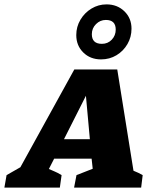

<svg xmlns="http://www.w3.org/2000/svg" viewBox="-87 -856 692 876"><path d="M522 -77Q534 -72 544 -67.5Q554 -63 564 -57L557 0H251L262 -57L336 -86L331 -132H160L136 -85Q151 -78 162.5 -73.5Q174 -69 194 -57L186 0H-67L-57 -57L6 -93L252 -539H448ZM205 -221H323L305 -419ZM374 -585Q325 -585 293 -616.5Q261 -648 261 -696Q261 -734 280 -766Q299 -798 330.5 -817Q362 -836 399 -836Q448 -836 480.5 -804.5Q513 -773 513 -725Q513 -687 494.5 -655Q476 -623 444.5 -604Q413 -585 374 -585ZM378 -656Q405 -656 423 -675Q441 -694 441 -721Q441 -765 396 -765Q370 -765 351 -746Q332 -727 332 -700Q332 -656 378 -656Z"/></svg>

Font: Piazzolla SC ExtraBold
Style: Italic
Weight: 800
Italic angle: -11.3°
Designer: Juan Pablo del Peral
Foundry: Huerta Tipografica
Version: Version 1.330